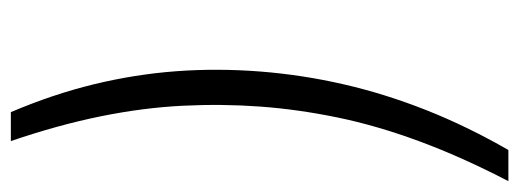

<svg xmlns="http://www.w3.org/2000/svg" viewBox="-314 -438 934 345"><g transform="rotate(90 152.5 -265.0)"><path d="M181 182Q149 107 131 33Q113 -41 107.5 -115Q102 -189 108 -266Q114 -342 131 -416Q148 -490 177 -563.5Q206 -637 249 -712H305Q261 -627 233 -551Q205 -475 190.5 -404.5Q176 -334 171 -266Q166 -198 169.5 -127Q173 -56 188.5 20.5Q204 97 233 182Z"/></g></svg>

Font: Muli Light
Style: Italic
Weight: 300
Italic angle: -4.541°
Designer: Vernon Adams
Foundry: Vernon Adams
Version: Version 2.100; ttfautohint (v1.8.1.43-b0c9)